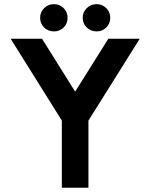

<svg xmlns="http://www.w3.org/2000/svg" viewBox="-20 -882 706 902"><path d="M489 -700H636.5L395.5 -315.5V0H270.5V-315.5L30 -700H177.5L333 -451.5ZM233.5 -734.5Q206 -734.5 187.2 -752.8Q168.5 -771 168.5 -798.5Q168.5 -825 187.2 -843.8Q206 -862.5 233.5 -862.5Q260.5 -862.5 279 -843.8Q297.5 -825 297.5 -798.5Q297.5 -771 279 -752.8Q260.5 -734.5 233.5 -734.5ZM434 -734.5Q406.5 -734.5 387.5 -752.8Q368.5 -771 368.5 -798.5Q368.5 -825 387.5 -843.8Q406.5 -862.5 434 -862.5Q460.5 -862.5 479.2 -843.8Q498 -825 498 -798.5Q498 -771 479.2 -752.8Q460.5 -734.5 434 -734.5Z"/></svg>

Font: Urbanist
Style: Bold
Weight: 700
Designer: Corey Hu
Foundry: Corey Hu
Version: Version 1.330; ttfautohint (v1.8.4.7-5d5b)